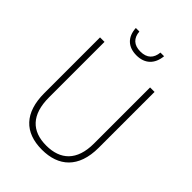

<svg xmlns="http://www.w3.org/2000/svg" viewBox="-259 -1024 1153 1153"><g transform="rotate(45 317.0 -448.0)"><path d="M438 -906H407C402 -855 374 -825 317 -825C262 -825 232 -854 228 -906H198C202 -832 246 -792 317 -792C388 -792 431 -834 438 -906ZM549 -240V-714H511V-237C511 -92 436 -26 317 -26C194 -26 124 -95 124 -243V-714H86V-241C86 -75 168 10 316 10C456 10 549 -68 549 -240Z"/></g></svg>

Font: Noto Sans Thai Looped SemiCondensed ExtraLight
Style: Regular
Weight: 200
Width: 4
Designer: Sasikarn Vongin, Ben Mitchell
Foundry: The Fontpad Ltd
Version: Version 1.001